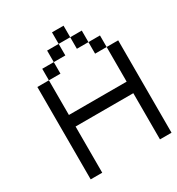

<svg xmlns="http://www.w3.org/2000/svg" viewBox="-166 -918 832 900"><g transform="rotate(-30 250.0 -468.0)"><path d="M62.5 -625H125V-437.5H437.5V-625H500V-125H437.5V-375H125V-125H62.5ZM125 -687.5H187.5V-625H125ZM375 -687.5H437.5V-625H375V-687.5H312.5V-750H375ZM187.5 -750H250V-687.5H187.5ZM250 -812.5H312.5V-750H250Z"/></g></svg>

Font: HE신이문
Style: regular
Weight: 500
Monospace: yes
Designer: Taeyun An (WindowsTiger)
Version: v1.1